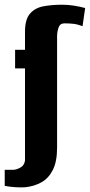

<svg xmlns="http://www.w3.org/2000/svg" viewBox="-57 -651 381 814"><path d="M49 143Q28 144 6 142.5Q-16 141 -37 137V69H-3Q5 69 13 66.5Q21 64 28 60Q37 56 42.5 47.5Q48 39 49 29V-361H7V-440H49V-517Q49 -569 70.5 -593.5Q92 -618 128 -624.5Q164 -631 206 -631Q232 -631 257 -627Q282 -623 304 -617L293 -540Q272 -548 254.5 -550Q237 -552 216 -552Q197 -552 191 -533.5Q185 -515 185 -498V-25Q185 34 167 69.5Q149 105 118.5 122Q88 139 49 143Z"/></svg>

Font: Alumni Sans ExtraBold
Style: Regular
Weight: 800
Designer: Robert E. Leuschke
Foundry: Robert E. Leuschke
Version: Version 1.018